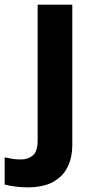

<svg xmlns="http://www.w3.org/2000/svg" viewBox="-84 -566 409 826"><path d="M34 240Q9 240 -18.5 236.5Q-46 233 -64 228V111Q-46 115 -30 117.5Q-14 120 6 120Q36 120 57 103Q78 86 78 37V-546H227V59Q227 109 208 150Q189 191 146.5 215.5Q104 240 34 240Z"/></svg>

Font: Noto Sans Armenian
Style: Regular
Weight: 400
Designer: Monotype Design Team
Foundry: Monotype Imaging Inc.
Version: Version 2.007